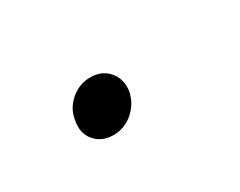

<svg xmlns="http://www.w3.org/2000/svg" viewBox="-31 -384 311 249"><g transform="rotate(-30 125.0 -260.0)"><path d="M92 -220Q75 -220 65 -231.5Q55 -243 58 -260Q60 -277 73 -288.5Q86 -300 103 -300Q120 -300 130 -288.5Q140 -277 138 -260Q135 -243 122 -231.5Q109 -220 92 -220Z"/></g></svg>

Font: Retni Sans Light
Style: Italic
Weight: 300
Italic angle: -8°
Designer: Vitaly Kuzmin
Foundry: ParaType Ltd.
Version: Version 1.00;June 10, 2019;FontCreator 11.5.0.2425 64-bit; t